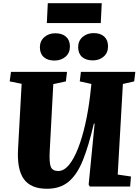

<svg xmlns="http://www.w3.org/2000/svg" viewBox="-20 -1155 862 1189"><path d="M709 -74 791 -62 786 0H536L529 -12L566 -389H561Q529 -251 493 -162Q457 -73 404.5 -29.5Q352 14 271 14Q170 14 127 -47Q84 -108 92 -236L114 -636L40 -651L48 -710H395L388 -651L310 -634L288 -222Q284 -148 294.5 -122Q305 -96 341 -96Q376 -96 407 -133.5Q438 -171 463.5 -236.5Q489 -302 508 -386Q527 -470 538 -563L546 -635L474 -651L481 -710H818L811 -651L741 -635ZM464 -863Q464 -902 491.5 -926Q519 -950 560 -950Q602 -950 625.5 -928.5Q649 -907 649 -868Q649 -828 622 -804.5Q595 -781 555 -781Q512 -781 488 -802.5Q464 -824 464 -863ZM227 -862Q227 -901 254.5 -925Q282 -949 322 -949Q365 -949 389 -927.5Q413 -906 413 -867Q413 -827 385.5 -803.5Q358 -780 317 -780Q275 -780 251 -801.5Q227 -823 227 -862ZM276 -1135H610L604 -1012H270Z"/></svg>

Font: Literata 36pt ExtraBold
Style: Italic
Weight: 800
Italic angle: -2°
Designer: Latin by Veronika Burian and Jose Scaglione. Greek by Irene Vlachou. Cyrillic by Vera Evstafieva
Foundry: TypeTogether
Version: Version 3.002